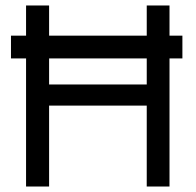

<svg xmlns="http://www.w3.org/2000/svg" viewBox="-20 -680 714 700"><path d="M75 0V-660H159V-372H515V-660H598V0H515V-295H159V0ZM20 -550H645V-467H20Z"/></svg>

Font: Lil Grotesk Medium
Style: Regular
Weight: 500
Designer: Bastien Sozeau
Foundry: NBR — Bastien Sozeau
Version: Version 3.003; ttfautohint (v1.8.4.7-5d5b);gftools[0.9.33]